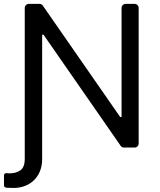

<svg xmlns="http://www.w3.org/2000/svg" viewBox="-33 -747 810 972"><path d="M113.3 -727.3H166.9Q171.9 -727.3 176.5 -725Q181.1 -722.7 183.9 -718.4L575.3 -154.8H582.4V-706.7Q582.4 -715.2 588.4 -721.2Q594.5 -727.3 603.3 -727.3H648.4Q657 -727.3 663 -721.2Q669 -715.2 669 -706.7V-20.6Q669 -12.1 663 -6Q657 0 648.4 0H594.8Q589.8 0 585.2 -2.3Q580.6 -4.6 577.8 -8.9L187.5 -571H180.4V58.2Q180.4 92.7 169 120.4Q158 147.4 137.8 166.5Q117.9 185.4 91.6 195Q65.7 204.5 35.5 204.5Q27 204.5 9.9 203.8Q1.8 203.8 -3.9 202.4Q-7.8 201.7 -10.3 198.7Q-12.8 195.7 -12.8 191.8V140.6Q-12.8 135.7 -9.1 132.3Q-5.3 128.9 -0.4 129.6Q11 130.7 14.2 130.7Q48.3 130.7 70.3 115.1Q92.3 99.4 92.3 56.8V-706.7Q92.3 -715.2 98.4 -721.2Q104.4 -727.3 113.3 -727.3Z"/></svg>

Font: DeltaSans
Style: Regular
Weight: 400
Designer: Rasmus Andersson
Foundry: rsms
Version: Version 3.012